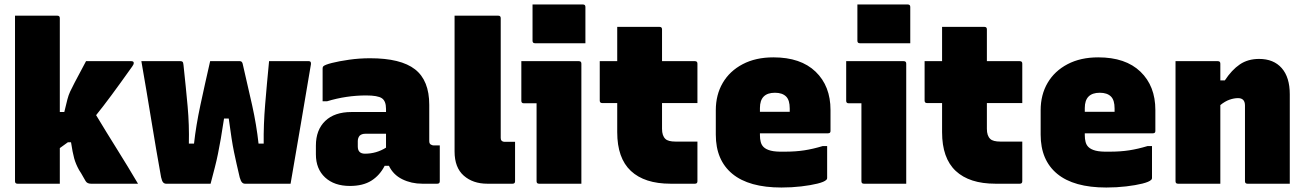

<svg xmlns="http://www.w3.org/2000/svg" viewBox="-20 -820 5820 857"><path d="M247 0H58Q47 0 47 -11V-750H236Q247 -750 247 -739V-320H267Q276 -358 281 -377Q286 -396 293 -411Q300 -426 313 -451Q327 -477 338.5 -499Q350 -521 364 -547H566Q577 -547 577 -539Q577 -532 570 -523Q516 -447 477.5 -395Q439 -343 409 -306Q456 -228 503 -153Q550 -78 596 0H386Q369 0 362 -12Q358 -18 350.5 -32Q343 -46 333 -61Q318 -88 311 -113.5Q304 -139 297 -185H283Q267 -173 247 -159Z M918 -547H1051Q1060 -547 1063 -536Q1086 -438 1105.5 -350Q1125 -262 1134 -179H1157Q1156 -263 1163.5 -353.5Q1171 -444 1181 -547H1359Q1369 -547 1368 -534Q1346 -402 1323 -268Q1300 -134 1277 0H1073Q1066 0 1060.5 -5.5Q1055 -11 1050 -28Q1042 -62 1036 -88.5Q1030 -115 1024.5 -141.5Q1019 -168 1013.5 -203.5Q1008 -239 1001 -291H980Q972 -237 965.5 -200.5Q959 -164 953 -134Q947 -104 939 -73Q931 -42 920 0H721Q714 0 708.5 -5.5Q703 -11 699 -29Q677 -151 655.5 -283Q634 -415 611 -547H786Q792 -547 795 -544Q798 -541 799 -530Q810 -428 817.5 -345Q825 -262 823 -179H846Q855 -260 874.5 -351Q894 -442 918 -547Z M1896 -352V-190Q1896 -176 1907 -173Q1911 -171 1915 -171H1943V-11Q1943 0 1932 0H1865Q1816 0 1775.5 -20Q1735 -40 1716 -80H1697Q1675 -37 1637.5 -13.5Q1600 10 1542 10Q1472 10 1431 -28Q1390 -66 1390 -131V-170Q1390 -240 1431.5 -280Q1473 -320 1549 -320H1703V-334Q1703 -369 1684.5 -381.5Q1666 -394 1614 -394Q1526 -394 1440 -368H1420V-514Q1420 -521 1423 -524Q1430 -531 1461.5 -539Q1493 -547 1538.5 -553.5Q1584 -560 1632 -560Q1769 -560 1832.5 -510.5Q1896 -461 1896 -352ZM1577 -166Q1577 -134 1609 -134Q1660 -134 1703 -161V-223H1611Q1594 -223 1585 -214Q1577 -204 1577 -190Z M2279 -11Q2279 0 2268 0H2155Q2091 0 2050 -36Q2009 -72 2009 -144V-750H2204Q2215 -750 2215 -739V-204Q2215 -196 2219 -192Q2224 -187 2233 -187H2279Z M2375 -11V-359H2318Q2307 -359 2307 -370V-547H2564Q2575 -547 2575 -536V0H2386Q2375 0 2375 -11ZM2357 -800H2582Q2593 -800 2593 -789V-627H2368Q2357 -627 2357 -638Z M3093 -188V-11Q3093 0 3082 0H2973Q2857 0 2796 -57Q2735 -114 2735 -230V-360H2668Q2657 -360 2657 -371V-547H2735V-700H2924Q2935 -700 2935 -689V-547H3082Q3093 -547 3093 -536V-360H2935V-245Q2935 -214 2950 -200Q2962 -188 2996 -188Z M3432 -564Q3554 -564 3620.5 -500Q3687 -436 3687 -329V-235Q3687 -225 3676 -225H3372V-217Q3372 -200 3375.5 -186.5Q3379 -173 3388 -164Q3399 -153 3420.5 -147.5Q3442 -142 3483 -143Q3531 -143 3570 -149Q3609 -155 3652 -168H3672V-25Q3672 -20 3668 -17Q3659 -8 3629 -0.5Q3599 7 3556.5 12Q3514 17 3468 17Q3323 17 3249 -44Q3175 -105 3175 -219V-328Q3175 -397 3206 -450Q3237 -503 3295 -533.5Q3353 -564 3432 -564ZM3439 -406Q3372 -406 3372 -338V-321H3505V-336Q3505 -373 3489 -389Q3472 -406 3439 -406Z M3825 -11V-359H3768Q3757 -359 3757 -370V-547H4014Q4025 -547 4025 -536V0H3836Q3825 0 3825 -11ZM3807 -800H4032Q4043 -800 4043 -789V-627H3818Q3807 -627 3807 -638Z M4543 -188V-11Q4543 0 4532 0H4423Q4307 0 4246 -57Q4185 -114 4185 -230V-360H4118Q4107 -360 4107 -371V-547H4185V-700H4374Q4385 -700 4385 -689V-547H4532Q4543 -547 4543 -536V-360H4385V-245Q4385 -214 4400 -200Q4412 -188 4446 -188Z M4882 -564Q5004 -564 5070.5 -500Q5137 -436 5137 -329V-235Q5137 -225 5126 -225H4822V-217Q4822 -200 4825.5 -186.5Q4829 -173 4838 -164Q4849 -153 4870.5 -147.5Q4892 -142 4933 -143Q4981 -143 5020 -149Q5059 -155 5102 -168H5122V-25Q5122 -20 5118 -17Q5109 -8 5079 -0.5Q5049 7 5006.5 12Q4964 17 4918 17Q4773 17 4699 -44Q4625 -105 4625 -219V-328Q4625 -397 4656 -450Q4687 -503 4745 -533.5Q4803 -564 4882 -564ZM4889 -406Q4822 -406 4822 -338V-321H4955V-336Q4955 -373 4939 -389Q4922 -406 4889 -406Z M5427 0H5238Q5227 0 5227 -11V-547H5416Q5427 -547 5427 -536V-461H5447Q5478 -508 5514 -532.5Q5550 -557 5600 -557Q5665 -557 5701 -516Q5737 -475 5737 -399V0H5548Q5537 0 5537 -11V-349Q5537 -382 5506 -382Q5488 -382 5468 -375Q5448 -368 5427 -351Z"/></svg>

Font: Recursive Sn Lnr St Blk
Style: Regular
Weight: 900
Version: Version 1.079;hotconv 1.0.112;makeotfexe 2.5.65598; ttfautoh